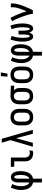

<svg xmlns="http://www.w3.org/2000/svg" viewBox="1744 -2540 1011 4540"><g transform="rotate(-90 2250.0 -270.5)"><path d="M205 215V4Q176 -1 149 -15Q122 -29 101 -51Q80 -73 66 -99.5Q52 -126 43.5 -155Q35 -184 31 -214Q27 -244 27 -274Q27 -338 42 -400Q57 -462 85 -520L166 -486Q143 -436 130 -382.5Q117 -329 117 -274Q117 -256 119 -237Q121 -218 124.5 -200Q128 -182 134.5 -164Q141 -146 150.5 -130Q160 -114 174 -100.5Q188 -87 205 -80V-343Q205 -364 207 -384.5Q209 -405 215 -424.5Q221 -444 231 -462Q241 -480 256.5 -493.5Q272 -507 292 -513.5Q312 -520 332 -520Q357 -520 380.5 -509.5Q404 -499 420.5 -479.5Q437 -460 447 -436.5Q457 -413 462.5 -388.5Q468 -364 470.5 -339Q473 -314 473 -289Q473 -257 470 -226Q467 -195 459 -165Q451 -135 437 -106.5Q423 -78 402 -55Q381 -32 353.5 -16.5Q326 -1 295 4V215ZM295 -80Q313 -88 327.5 -102.5Q342 -117 352 -134.5Q362 -152 368 -171.5Q374 -191 377 -210.5Q380 -230 381.5 -250Q383 -270 383 -290Q383 -301 382.5 -311.5Q382 -322 381 -332.5Q380 -343 379 -353.5Q378 -364 376 -374.5Q374 -385 371 -395.5Q368 -406 363.5 -415.5Q359 -425 351 -432.5Q343 -440 332 -440Q323 -440 316 -433Q309 -426 305.5 -417Q302 -408 300 -399Q298 -390 297 -380.5Q296 -371 295.5 -362Q295 -353 295 -343Z M903 8Q877 8 851 3.5Q825 -1 801.5 -12Q778 -23 758.5 -41Q739 -59 727 -82Q715 -105 710 -131Q705 -157 705 -184V-440H575V-520H795V-184Q795 -161 801.5 -139.5Q808 -118 823 -102Q838 -86 859.5 -79Q881 -72 903 -72Q918 -72 932 -76Q946 -80 958 -88V-8Q946 0 932 4Q918 8 903 8Z M1050 0 1205 -530 1183 -604Q1174 -637 1164.5 -669.5Q1155 -702 1145 -735H1238L1269 -626L1450 0H1357L1251 -396L1143 0Z M1750 8Q1723 8 1696 3Q1669 -2 1645.5 -15.5Q1622 -29 1603.5 -49.5Q1585 -70 1574 -94.5Q1563 -119 1558.5 -146Q1554 -173 1554 -200V-320Q1554 -347 1558.5 -374Q1563 -401 1574 -425.5Q1585 -450 1603.5 -470.5Q1622 -491 1645.5 -504.5Q1669 -518 1696 -523Q1723 -528 1750 -528Q1777 -528 1804 -523Q1831 -518 1854.5 -504.5Q1878 -491 1896.5 -470.5Q1915 -450 1926 -425.5Q1937 -401 1941.5 -374Q1946 -347 1946 -320V-200Q1946 -173 1941.5 -146Q1937 -119 1926 -94.5Q1915 -70 1896.5 -49.5Q1878 -29 1854.5 -15.5Q1831 -2 1804 3Q1777 8 1750 8ZM1750 -72Q1774 -72 1796 -81.5Q1818 -91 1832 -110.5Q1846 -130 1851 -153Q1856 -176 1856 -200V-320Q1856 -344 1851 -367Q1846 -390 1832 -409.5Q1818 -429 1796 -438.5Q1774 -448 1750 -448Q1726 -448 1704 -438.5Q1682 -429 1668 -409.5Q1654 -390 1649 -367Q1644 -344 1644 -320V-200Q1644 -176 1649 -153Q1654 -130 1668 -110.5Q1682 -91 1704 -81.5Q1726 -72 1750 -72Z M2246 8Q2219 8 2192.5 2.5Q2166 -3 2143 -16.5Q2120 -30 2102 -50.5Q2084 -71 2073 -95.5Q2062 -120 2058 -146.5Q2054 -173 2054 -200V-320Q2054 -346 2058 -371.5Q2062 -397 2072 -421Q2082 -445 2098.5 -465.5Q2115 -486 2137 -499.5Q2159 -513 2184.5 -520.5Q2210 -528 2236 -528H2250L2494 -520V-440L2381 -444Q2395 -433 2406.5 -419Q2418 -405 2425 -389Q2432 -373 2435 -355.5Q2438 -338 2438 -320V-200Q2438 -173 2434 -146.5Q2430 -120 2419 -95.5Q2408 -71 2390 -50.5Q2372 -30 2349 -16.5Q2326 -3 2299.5 2.5Q2273 8 2246 8ZM2246 -72Q2261 -72 2276.5 -76Q2292 -80 2304.5 -89Q2317 -98 2325.5 -111Q2334 -124 2339 -139Q2344 -154 2346 -169.5Q2348 -185 2348 -200V-320Q2348 -342 2344 -363.5Q2340 -385 2329 -404Q2318 -423 2299 -434.5Q2280 -446 2258 -448H2243Q2220 -448 2199.5 -437Q2179 -426 2166 -407Q2153 -388 2148.5 -365.5Q2144 -343 2144 -320V-200Q2144 -185 2146 -169.5Q2148 -154 2153 -139Q2158 -124 2166.5 -111Q2175 -98 2187.5 -89Q2200 -80 2215.5 -76Q2231 -72 2246 -72Z M2750 8Q2723 8 2696 3Q2669 -2 2645.5 -15.5Q2622 -29 2603.5 -49.5Q2585 -70 2574 -94.5Q2563 -119 2558.5 -146Q2554 -173 2554 -200V-320Q2554 -347 2558.5 -374Q2563 -401 2574 -425.5Q2585 -450 2603.5 -470.5Q2622 -491 2645.5 -504.5Q2669 -518 2696 -523Q2723 -528 2750 -528Q2777 -528 2804 -523Q2831 -518 2854.5 -504.5Q2878 -491 2896.5 -470.5Q2915 -450 2926 -425.5Q2937 -401 2941.5 -374Q2946 -347 2946 -320V-200Q2946 -173 2941.5 -146Q2937 -119 2926 -94.5Q2915 -70 2896.5 -49.5Q2878 -29 2854.5 -15.5Q2831 -2 2804 3Q2777 8 2750 8ZM2750 -72Q2774 -72 2796 -81.5Q2818 -91 2832 -110.5Q2846 -130 2851 -153Q2856 -176 2856 -200V-320Q2856 -344 2851 -367Q2846 -390 2832 -409.5Q2818 -429 2796 -438.5Q2774 -448 2750 -448Q2726 -448 2704 -438.5Q2682 -429 2668 -409.5Q2654 -390 2649 -367Q2644 -344 2644 -320V-200Q2644 -176 2649 -153Q2654 -130 2668 -110.5Q2682 -91 2704 -81.5Q2726 -72 2750 -72ZM2708 -600 2719 -756H2807L2779 -600Z M3205 215V4Q3176 -1 3149 -15Q3122 -29 3101 -51Q3080 -73 3066 -99.5Q3052 -126 3043.5 -155Q3035 -184 3031 -214Q3027 -244 3027 -274Q3027 -338 3042 -400Q3057 -462 3085 -520L3166 -486Q3143 -436 3130 -382.5Q3117 -329 3117 -274Q3117 -256 3119 -237Q3121 -218 3124.5 -200Q3128 -182 3134.5 -164Q3141 -146 3150.5 -130Q3160 -114 3174 -100.5Q3188 -87 3205 -80V-343Q3205 -364 3207 -384.5Q3209 -405 3215 -424.5Q3221 -444 3231 -462Q3241 -480 3256.5 -493.5Q3272 -507 3292 -513.5Q3312 -520 3332 -520Q3357 -520 3380.5 -509.5Q3404 -499 3420.5 -479.5Q3437 -460 3447 -436.5Q3457 -413 3462.5 -388.5Q3468 -364 3470.5 -339Q3473 -314 3473 -289Q3473 -257 3470 -226Q3467 -195 3459 -165Q3451 -135 3437 -106.5Q3423 -78 3402 -55Q3381 -32 3353.5 -16.5Q3326 -1 3295 4V215ZM3295 -80Q3313 -88 3327.5 -102.5Q3342 -117 3352 -134.5Q3362 -152 3368 -171.5Q3374 -191 3377 -210.5Q3380 -230 3381.5 -250Q3383 -270 3383 -290Q3383 -301 3382.5 -311.5Q3382 -322 3381 -332.5Q3380 -343 3379 -353.5Q3378 -364 3376 -374.5Q3374 -385 3371 -395.5Q3368 -406 3363.5 -415.5Q3359 -425 3351 -432.5Q3343 -440 3332 -440Q3323 -440 3316 -433Q3309 -426 3305.5 -417Q3302 -408 3300 -399Q3298 -390 3297 -380.5Q3296 -371 3295.5 -362Q3295 -353 3295 -343Z M3654 8Q3635 8 3617.5 -1.5Q3600 -11 3588 -26Q3576 -41 3568 -58.5Q3560 -76 3554.5 -94.5Q3549 -113 3545.5 -132Q3542 -151 3539.5 -170Q3537 -189 3536 -208.5Q3535 -228 3535 -247Q3535 -318 3548 -389Q3561 -460 3585 -528L3670 -502Q3647 -440 3636 -375Q3625 -310 3625 -245Q3625 -237 3625 -229.5Q3625 -222 3625.5 -214Q3626 -206 3626.5 -198.5Q3627 -191 3627.5 -183Q3628 -175 3629 -167.5Q3630 -160 3630.5 -152.5Q3631 -145 3632.5 -137Q3634 -129 3635.5 -121.5Q3637 -114 3639 -106.5Q3641 -99 3644 -92Q3647 -85 3652 -78.5Q3657 -72 3665 -72Q3674 -72 3679 -79.5Q3684 -87 3687 -94.5Q3690 -102 3692 -110.5Q3694 -119 3695.5 -127Q3697 -135 3698.5 -143.5Q3700 -152 3700.5 -160Q3701 -168 3702 -176.5Q3703 -185 3703.5 -193.5Q3704 -202 3704.5 -210Q3705 -218 3705 -226.5Q3705 -235 3705 -243.5Q3705 -252 3705 -260V-338H3795V-260Q3795 -252 3795 -243.5Q3795 -235 3795 -226.5Q3795 -218 3795.5 -210Q3796 -202 3796.5 -193.5Q3797 -185 3798 -176.5Q3799 -168 3799.5 -160Q3800 -152 3801.5 -143.5Q3803 -135 3804.5 -127Q3806 -119 3808 -110.5Q3810 -102 3813 -94.5Q3816 -87 3821 -79.5Q3826 -72 3835 -72Q3843 -72 3848 -78.5Q3853 -85 3856 -92Q3859 -99 3861 -106.5Q3863 -114 3864.5 -121.5Q3866 -129 3867.5 -137Q3869 -145 3869.5 -152.5Q3870 -160 3871 -167.5Q3872 -175 3872.5 -183Q3873 -191 3873.5 -198.5Q3874 -206 3874.5 -214Q3875 -222 3875 -229.5Q3875 -237 3875 -245Q3875 -310 3864 -375Q3853 -440 3830 -502L3915 -528Q3939 -460 3952 -389Q3965 -318 3965 -247Q3965 -228 3964 -208.5Q3963 -189 3960.5 -170Q3958 -151 3954.5 -132Q3951 -113 3945.5 -94.5Q3940 -76 3932 -58.5Q3924 -41 3912 -26Q3900 -11 3882.5 -1.5Q3865 8 3846 8Q3828 8 3811.5 0Q3795 -8 3783.5 -21.5Q3772 -35 3764 -51.5Q3756 -68 3750 -85Q3744 -68 3736 -51.5Q3728 -35 3716.5 -21.5Q3705 -8 3688.5 0Q3672 8 3654 8Z M4190 0Q4190 -33 4182.5 -64.5Q4175 -96 4166 -127.5Q4157 -159 4146.5 -190Q4136 -221 4124.5 -251.5Q4113 -282 4101 -312.5Q4089 -343 4076 -372.5Q4063 -402 4049 -431.5Q4035 -461 4019 -490L4098 -528Q4123 -483 4144 -436.5Q4165 -390 4184.5 -342Q4204 -294 4221 -246Q4238 -198 4252 -149Q4264 -174 4274.5 -200Q4285 -226 4295 -252Q4305 -278 4314 -304.5Q4323 -331 4330.5 -358Q4338 -385 4343 -412.5Q4348 -440 4348 -468V-520H4438V-468Q4438 -427 4428.5 -386Q4419 -345 4406.5 -305.5Q4394 -266 4379.5 -227.5Q4365 -189 4348.5 -151Q4332 -113 4315 -75Q4298 -37 4280 0Z"/></g></svg>

Font: Iosevka Bendy Medium
Style: Regular
Weight: 500
Monospace: yes
Designer: Belleve Invis
Foundry: Belleve Invis
Version: Version 30.1.2